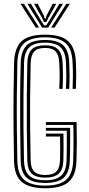

<svg xmlns="http://www.w3.org/2000/svg" viewBox="-20 -991 470 1018"><path d="M219.5 7.2Q136 7.2 96.1 -25.6Q56.2 -58.5 54.2 -138.8Q52.5 -229.8 51.8 -314.4Q51 -399 51.8 -483.4Q52.5 -567.8 54.5 -657.5Q56.5 -735 93.1 -771.1Q129.8 -807.2 219 -807.2Q303.5 -807.2 341.1 -773.1Q378.8 -739 382.5 -661.5Q384.2 -622 384.2 -590.5Q384.2 -559 382.5 -519.8H364.8Q366.2 -551.5 366.5 -585.1Q366.8 -618.8 364.8 -660.8Q361.5 -734.2 326 -763.8Q290.5 -793.2 219 -793.2Q143.2 -793.2 108.5 -762Q73.8 -730.8 72 -657Q70 -568.8 69.2 -481.9Q68.5 -395 69.4 -309.5Q70.2 -224 72 -139.2Q73.5 -66.5 109 -36.8Q144.5 -7 219.5 -7Q296.8 -7 331.1 -37.8Q365.5 -68.5 368 -139.2Q369 -169.2 369.4 -198.1Q369.8 -227 369.8 -258.8Q369.8 -290.5 368.8 -328.5H223.2V-343.8H386Q387.5 -282.2 387.4 -236.6Q387.2 -191 385.5 -138.8Q383 -60.8 344.5 -26.8Q306 7.2 219.5 7.2ZM219.5 -21Q153.2 -21 122.2 -48Q91.2 -75 89.5 -140.2Q87.8 -223 87 -306.9Q86.2 -390.8 86.9 -477.8Q87.5 -564.8 89.8 -657Q91.5 -719.5 120.2 -749.2Q149 -779 219 -779Q284.5 -779 314.4 -751.5Q344.2 -724 347.2 -660Q349 -620.5 349 -589.4Q349 -558.2 347.2 -519.8H329.5Q331.5 -557.2 331.5 -588.4Q331.5 -619.5 329.8 -658.5Q326.8 -716.5 300.8 -740.6Q274.8 -764.8 219 -764.8Q159 -764.8 133.9 -738.6Q108.8 -712.5 107.5 -656.5Q105.2 -567 104.5 -482Q103.8 -397 104.5 -312.6Q105.2 -228.2 107.2 -140Q108.8 -81.5 136.2 -58.4Q163.8 -35.2 219.5 -35.2Q277.2 -35.2 304.1 -59.4Q331 -83.5 332.8 -140.5Q333.8 -173.8 334.1 -208.9Q334.5 -244 334 -297.8H223.2V-313.2H351.8Q352 -270 351.9 -224.6Q351.8 -179.2 350.2 -140Q348.2 -75.5 317.4 -48.2Q286.5 -21 219.5 -21ZM219.5 -49.2Q171.5 -49.2 148.8 -69.9Q126 -90.5 124.8 -140.5Q123 -228.2 122.2 -312Q121.5 -395.8 122.2 -480.5Q123 -565.2 124.8 -655.8Q126 -707 148.2 -728.9Q170.5 -750.8 219 -750.8Q266.5 -750.8 288 -729.1Q309.5 -707.5 312 -657.5Q313.8 -619.8 313.8 -588.6Q313.8 -557.5 312 -519.8H294.2Q296 -550 296.2 -571.2Q296.5 -592.5 296 -612.1Q295.5 -631.8 294.2 -657Q292.5 -697.2 276.1 -717Q259.8 -736.8 219 -736.8Q179.8 -736.8 161.6 -718Q143.5 -699.2 142.5 -653.5Q140.5 -567.8 139.8 -482Q139 -396.2 139.9 -310.9Q140.8 -225.5 142.5 -141.2Q143.2 -98.8 161.8 -81Q180.2 -63.2 219.5 -63.2Q261.2 -63.2 279.1 -82.1Q297 -101 298.2 -142.2Q299.2 -169.5 299.1 -201Q299 -232.5 298.2 -267.2H223.2V-282.5H316.5Q317 -235.2 316.9 -200Q316.8 -164.8 316 -141.2Q314.5 -90.8 291.1 -70Q267.8 -49.2 219.5 -49.2ZM88.5 -971H107.2L187.8 -844.5H169.8ZM125 -971H144L197 -882.8L214 -856.5H225.2L242 -882.8L295 -971H314L235.5 -844.5H203.5ZM160.8 -971H180L213.5 -906L217 -892H222.2L225.5 -906L259.5 -971H278.5L236.5 -896.2L226 -874.5H213.2L202.8 -896.2ZM331.8 -971H350.5L269.2 -844.5H251.2Z"/></svg>

Font: Big Shoulders Inline Text Thin Medium
Style: Regular
Weight: 500
Version: Version 2.002